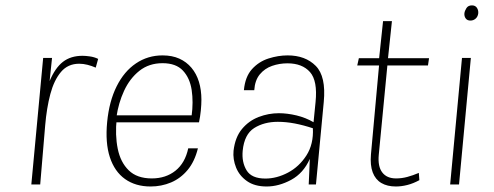

<svg xmlns="http://www.w3.org/2000/svg" viewBox="-20 -686 1838 714"><path d="M96.5 0 140.5 -470.5H173.5L164.5 -384.5Q185 -433.5 214 -456Q243 -478.5 287 -478.5Q298.5 -478.5 314.5 -476.2Q330.5 -474 345 -467L336 -434.5Q321 -441 305.5 -445Q290 -449 274.5 -449Q232.5 -449 206.8 -418.5Q181 -388 167.2 -336.2Q153.5 -284.5 148 -219.5L129.5 0Z M540 7.5Q484 7.5 445 -20.2Q406 -48 388.5 -101.5Q371 -155 378.5 -232.5Q386 -309.5 413.8 -365Q441.5 -420.5 485.5 -450.2Q529.5 -480 584.5 -480Q620 -480 646.8 -468Q673.5 -456 692 -434Q710.5 -412 719.8 -381.8Q729 -351.5 729 -315Q729 -297.5 726.8 -274.8Q724.5 -252 720 -231H389.5L414 -245Q407.5 -183.5 417.8 -133Q428 -82.5 458.8 -52.5Q489.5 -22.5 544.5 -22.5Q596.5 -22.5 632.5 -51.2Q668.5 -80 680 -134.5H716Q704 -85.5 677.8 -54Q651.5 -22.5 616 -7.5Q580.5 7.5 540 7.5ZM413 -251 395.5 -257H717L692.5 -254.5Q699.5 -306.5 692.8 -351.2Q686 -396 660.2 -423.5Q634.5 -451 584.5 -451Q534 -451 498.2 -422.5Q462.5 -394 441.5 -348.5Q420.5 -303 413 -251Z M971.5 7.5Q927 7.5 898.5 -12.5Q870 -32.5 857.8 -63.2Q845.5 -94 848.5 -125.5Q854.5 -176 880 -206.5Q905.5 -237 942 -251Q978.5 -265 1017 -265Q1048 -265 1082.5 -256.8Q1117 -248.5 1146 -231.5L1153.5 -306.5Q1161.5 -385.5 1132.8 -418Q1104 -450.5 1049 -450.5Q1019 -450.5 991.8 -441Q964.5 -431.5 946.2 -409.5Q928 -387.5 925.5 -350.5H887Q891.5 -400.5 917 -428.8Q942.5 -457 978.5 -468.5Q1014.5 -480 1049.5 -480Q1115.5 -480 1154.2 -441Q1193 -402 1184 -307L1155 0H1128Q1129 -24.5 1130.2 -47.8Q1131.5 -71 1132 -95Q1108.5 -42 1062.8 -17.2Q1017 7.5 971.5 7.5ZM967 -22Q1009 -22 1050.8 -44Q1092.5 -66 1119.5 -108Q1146.5 -150 1143.5 -209Q1109 -220.5 1076.2 -226.8Q1043.5 -233 1013 -233Q962 -233 925.2 -209.8Q888.5 -186.5 882.5 -125.5Q878.5 -83 897 -52.5Q915.5 -22 967 -22Z M1452 7.5Q1420 7.5 1398 -5.5Q1376 -18.5 1366 -45Q1356 -71.5 1359.5 -112L1390.5 -452.5L1411 -442.5H1308.5L1314.5 -469.5H1412.5L1387.5 -447L1404.5 -607.5H1437.5L1420.5 -447L1400.5 -469.5H1575.5L1571.5 -442.5H1397L1421.5 -452.5L1388.5 -110Q1384.5 -67 1401.5 -44.8Q1418.5 -22.5 1453 -22.5Q1474 -22.5 1494.5 -28Q1515 -33.5 1537.5 -43L1539.5 -16Q1516.5 -3.5 1494.5 2Q1472.5 7.5 1452 7.5Z M1729.5 -609.5Q1717.5 -609.5 1711.8 -617.5Q1706 -625.5 1707 -636.5Q1708 -645.5 1714.5 -655.8Q1721 -666 1735 -666Q1747.5 -666 1753.5 -657Q1759.5 -648 1758.5 -636.5Q1757 -624 1748.8 -616.8Q1740.5 -609.5 1729.5 -609.5ZM1654 0 1698 -470.5H1731L1687 0Z"/></svg>

Font: Karla ExtraLight
Style: Italic
Weight: 250
Italic angle: -8°
Designer: Jonathan Pinhorn
Version: Version 2.004;gftools[0.9.33]